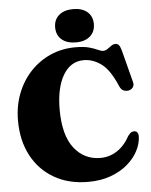

<svg xmlns="http://www.w3.org/2000/svg" viewBox="-61 -973 818 1040"><g transform="rotate(-5 347.5 -453.0)"><path d="M670.5 -205.5Q669.5 -166 649 -126.8Q628.5 -87.5 590.5 -55Q552.5 -22.5 498.5 -3Q444.5 16.5 377 16.5Q270 16.5 191 -29.5Q112 -75.5 69 -157.2Q26 -239 26 -347Q26 -426 52 -493.5Q78 -561 125 -611Q172 -661 234.5 -688.5Q297 -716 370.5 -716Q416 -716 444.5 -708Q473 -700 490.2 -691.8Q507.5 -683.5 519.5 -683.5Q531.5 -683.5 542.8 -691.5Q554 -699.5 564.8 -707.2Q575.5 -715 587 -715Q599.5 -715 606.2 -707Q613 -699 619 -678.5L665 -500.5Q669.5 -484.5 661.2 -472.8Q653 -461 637 -457.5Q622 -455 609.2 -460.8Q596.5 -466.5 588.5 -484.5Q550 -576 504.5 -609.2Q459 -642.5 409.5 -642.5Q337 -642.5 296.5 -573.5Q256 -504.5 256 -387.5Q256 -247.5 310.8 -177.2Q365.5 -107 453.5 -107Q503 -107 544.2 -133.8Q585.5 -160.5 614 -213Q625.5 -228.5 635 -232.5Q644.5 -236.5 654 -234Q670.5 -229.5 670.5 -205.5ZM376 -742Q327 -742 298.8 -766.2Q270.5 -790.5 270.5 -833Q270.5 -874.5 298.8 -898.8Q327 -923 376 -923Q425 -923 453 -898.8Q481 -874.5 481 -833Q481 -791 453 -766.5Q425 -742 376 -742Z"/></g></svg>

Font: Fraunces 72pt Soft Black
Style: Regular
Weight: 900
Version: Version 1.000;[b76b70a41]